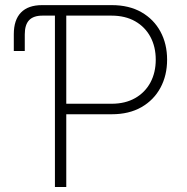

<svg xmlns="http://www.w3.org/2000/svg" viewBox="-20 -748 749 768"><path d="M35.2 -543.9V-610.8Q35.2 -668.5 64 -698Q92.8 -727.5 148.4 -727.5H199.7V-685.5H149.9Q113.8 -685.5 96.4 -667.2Q79.1 -648.9 79.1 -610.4V-543.9ZM199.7 0V-727.5H427.2Q496.1 -727.5 545.7 -699.2Q595.2 -670.9 621.8 -621.6Q648.4 -572.3 648.4 -509.3Q648.4 -446.3 621.8 -397Q595.2 -347.7 545.7 -319.3Q496.1 -291 427.2 -291H231V-333H426.3Q481 -333 520.8 -355.7Q560.5 -378.4 581.8 -418.2Q603 -458 603 -509.3Q603 -560.5 581.8 -600.3Q560.5 -640.1 520.8 -662.8Q481 -685.5 425.8 -685.5H245.1V0Z"/></svg>

Font: Inter 16pt ExtraLight
Style: Regular
Weight: 250
Version: Version 4.001;git-66647c0bb